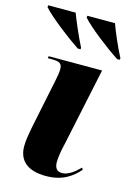

<svg xmlns="http://www.w3.org/2000/svg" viewBox="-118 -828 628 900"><g transform="rotate(15 196.0 -378.0)"><path d="M187 -606H201V-614C178 -659 147 -731 134 -766H1L0 -757C34 -718 127 -646 187 -606ZM378 -606H391L392 -614C368 -659 338 -729 325 -766H191L190 -757C225 -717 317 -646 378 -606ZM197 10C279 10 324 -26 357 -63L351 -72C329 -49 297 -23 267 -23C242 -23 231 -37 230 -65C230 -86 235 -122 244 -158L324 -536H65L63 -526H84C122 -526 133 -517 133 -491C133 -474 129 -454 125 -434L80 -216C68 -158 63 -126 63 -99C63 -26 112 10 197 10Z"/></g></svg>

Font: Noto Serif Display ExtraBold
Style: Italic
Weight: 800
Italic angle: -12°
Designer: Monotype Design Team
Foundry: Monotype Imaging Inc.
Version: Version 2.009